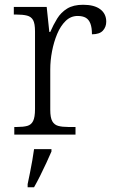

<svg xmlns="http://www.w3.org/2000/svg" viewBox="-20 -565 481 806"><path d="M40 0V-32H52Q78 -32 94.5 -36.5Q111 -41 119 -57Q127 -73 127 -107V-433Q127 -466 119 -480.5Q111 -495 93.5 -499.5Q76 -504 47 -504H38V-536H176L187 -431H191Q204 -461 220 -487Q236 -513 262 -529Q288 -545 329 -545Q376 -545 401 -526Q426 -507 426 -474Q426 -452 412 -436.5Q398 -421 366 -421Q366 -449 359.5 -466Q353 -483 340 -490.5Q327 -498 306 -498Q277 -498 255.5 -477Q234 -456 220 -422.5Q206 -389 198.5 -350Q191 -311 191 -274V-104Q191 -71 199.5 -56Q208 -41 224.5 -36.5Q241 -32 266 -32H297V0ZM96 208Q101 185 106 159.5Q111 134 115.5 109Q120 84 123 61H196V71Q187 92 174.5 119Q162 146 148.5 173Q135 200 123 221H96Z"/></svg>

Font: Noto Serif Thai Light
Style: Regular
Weight: 300
Version: Version 2.001